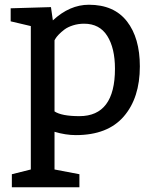

<svg xmlns="http://www.w3.org/2000/svg" viewBox="-20 -560 655 810"><path d="M195 -530 203 -474Q274 -540 355 -540Q461 -540 515.5 -470Q570 -400 570 -280Q570 -147 502 -68.5Q434 10 300 10Q257 10 210 -4V155L315 175V230H30V175L110 155V-450L25 -470V-525ZM210 -390V-90Q240 -70 315 -70Q465 -70 465 -270Q465 -357 432.5 -408.5Q400 -460 335 -460Q310 -460 288 -453Q266 -446 252 -435.5Q238 -425 228 -414.5Q218 -404 214 -397Z"/></svg>

Font: Bitter
Style: Regular
Weight: 400
Designer: Sol Matas
Foundry: Sol Matas
Version: Version 1.300;PS 001.300;hotconv 1.0.70;makeotf.lib2.5.58329